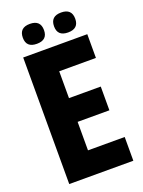

<svg xmlns="http://www.w3.org/2000/svg" viewBox="-157 -916 736 988"><g transform="rotate(-20 210.5 -422.0)"><path d="M78 -789Q78 -844 136 -844Q194 -844 194 -789Q194 -735 136 -735Q78 -735 78 -789ZM249 -789Q249 -844 307 -844Q365 -844 365 -789Q365 -735 307 -735Q249 -735 249 -789ZM45 -693H396V-563H195V-416H369V-286H195V-130H396V0H45Z"/></g></svg>

Font: Khand Black
Style: Regular
Weight: 900
Designer: Sanchit Sawaria and Jyotish Sonowal (Devanagari), Satya Rajpurohit (Latin)
Foundry: Indian Type Foundry
Version: Version 2.000;PS 1.0;hotconv 1.0.79;makeotf.lib2.5.61930